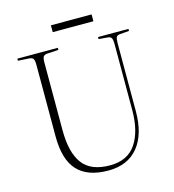

<svg xmlns="http://www.w3.org/2000/svg" viewBox="-126 -967 981 1085"><g transform="rotate(-15 365.0 -424.5)"><path d="M374 14Q254 14 194.5 -49.5Q135 -113 135 -250V-668Q135 -694 129 -703.5Q123 -713 103 -714L40 -718V-730H277V-718L212 -714Q196 -713 189 -705Q182 -697 182 -668V-273Q182 -143 230.5 -77.5Q279 -12 391 -12Q494 -12 543 -84.5Q592 -157 592 -281V-668Q592 -692 586.5 -702.5Q581 -713 561 -714L512 -718V-730H690V-718L639 -714Q620 -713 615 -703Q610 -693 610 -667V-271Q610 -135 549 -60.5Q488 14 374 14ZM272 -823V-863H510V-823Z"/></g></svg>

Font: Literata 72pt ExtraLight
Style: Regular
Weight: 200
Designer: Latin by Veronika Burian and Jose Scaglione. Greek by Irene Vlachou. Cyrillic by Vera Evstafieva.
Foundry: TypeTogether
Version: Version 3.002